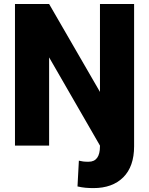

<svg xmlns="http://www.w3.org/2000/svg" viewBox="-20 -731 749 964"><path d="M55.2 -710.9H226.6L481.9 -269.5V-710.9H653.3V3.4Q653.3 105 598.9 159.2Q544.4 213.4 449.2 213.4Q428.2 213.4 409.4 211.7Q390.6 210 369.1 205.1L376 75.7Q388.7 78.6 397.7 79.8Q406.7 81.1 424.8 81.1Q481.9 81.1 481.9 3.4V0L226.6 -442.9V0H55.2Z"/></svg>

Font: Vazirmatn RD UI Black
Style: Regular
Weight: 900
Designer: Saber Rastikerdar
Foundry: Saber Rastikerdar
Version: Version 33.003